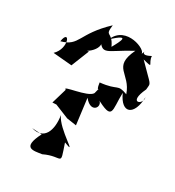

<svg xmlns="http://www.w3.org/2000/svg" viewBox="-172 -707 744 815"><g transform="rotate(30 199.5 -299.0)"><path d="M219 -167 203 -293C250 -234 286 -300 241 -314C346 -257 319 -297 322 -386C359 -303 413 -327 415 -418C424 -382 358 -357 401 -448C404 -487 412 -466 328 -553C390 -537 352 -548 351 -583C286 -548 333 -620 308 -568C318 -591 194 -643 158 -554C231 -620 205 -570 183 -531C154 -594 134 -550 142 -613C33 -510 65 -465 -17 -443C-6 -513 33 -434 -17 -386L75 -378L110 -466L65 -458C94 -442 175 -513 123 -544C164 -474 169 -508 279 -567C227 -457 309 -475 338 -388C282 -409 303 -384 215 -375C223 -317 231 -378 219 -325C203 -295 79 -286 106 -276L84 -201L103 -202L172 -174ZM112 -61C64 33 118 16 156 11C239 -29 251 25 215 -81C297 -49 165 -117 142 -173C153 -104 132 -44 64 -64Z"/></g></svg>

Font: Charger Distortion
Style: 2
Weight: 400
Designer: Jasper
Foundry: Cannot Into Space Fonts
Version: Version 0.98